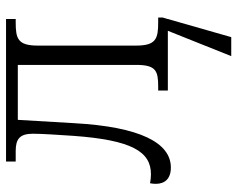

<svg xmlns="http://www.w3.org/2000/svg" viewBox="-95 -481 786 636"><g transform="rotate(-90 298.0 -163.0)"><path d="M61 10C143 10 196 -92 208 -311L219 -497H401V-105C401 -39 381 -32 329 -32H316V0H514L430 210H493L553 0V-1L558 -17V-32H542C488 -32 465 -39 465 -105V-431C465 -497 488 -504 542 -504H553V-536H81V-504H116C156 -504 173 -490 173 -447C173 -415 169 -360 166 -313C152 -120 114 -56 39 -56C29 -56 19 -57 9 -59C8 -54 7 -47 7 -40C7 -10 24 10 61 10Z"/></g></svg>

Font: Noto Serif Light
Style: Regular
Weight: 300
Designer: Monotype Design Team
Foundry: Monotype Imaging Inc.
Version: Version 2.013